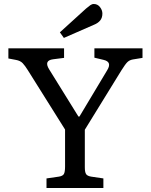

<svg xmlns="http://www.w3.org/2000/svg" viewBox="-20 -942 756 962"><path d="M213 0V-48L275 -57Q294 -60 300 -70Q306 -80 306 -108V-293L119 -591Q106 -612 94 -625Q82 -638 59 -642L22 -649V-700H301V-652L246 -645Q199 -639 226 -595L373 -358H378L517 -590Q543 -632 499 -642L453 -653V-700H694V-652L645 -644Q629 -641 618.5 -631Q608 -621 588 -589L405 -292V-104Q405 -79 411.5 -69.5Q418 -60 437 -57L498 -48V0ZM300 -752 280 -780 411 -899Q424 -910 432.5 -916Q441 -922 450 -922Q469 -922 481 -906.5Q493 -891 493 -874Q493 -853 482 -839.5Q471 -826 451 -818Z"/></svg>

Font: Literata 12pt
Style: Regular
Weight: 400
Designer: Latin by Veronika Burian and Jose Scaglione. Greek by Irene Vlachou. Cyrillic by Vera Evstafieva.
Foundry: TypeTogether
Version: Version 3.002